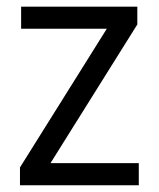

<svg xmlns="http://www.w3.org/2000/svg" viewBox="-20 -548 470 568"><path d="M390.6 -65.4V0H39.1V-52.7L295.9 -462.9H42.5V-528.3H386.2V-475.6L129.4 -65.4Z"/></svg>

Font: Gidole
Style: Regular
Weight: 400
Version: Version 2.100; ttfautohint (v1.8.4.7-5d5b)